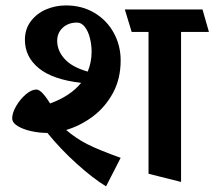

<svg xmlns="http://www.w3.org/2000/svg" viewBox="-20 -614 782 700"><path d="M221.2 -140.1Q256.8 -109.4 298.8 -88.1Q340.8 -66.9 419.9 -38.6L366.7 65.4Q319.8 37.1 260 -16.8Q200.2 -70.8 152.8 -129.4H150.4Q124 -129.4 94.5 -135.7Q64.9 -142.1 44.7 -154.3Q24.4 -166.5 24.4 -183.1Q24.4 -202.1 38.8 -227.1Q53.2 -252 74 -269.8Q94.7 -287.6 112.8 -287.6Q131.3 -287.6 162.6 -236.8Q236.8 -263.7 275.9 -312Q172.4 -323.7 121.6 -365.2Q70.8 -406.7 70.8 -468.8Q70.8 -507.8 92.3 -536.4Q113.8 -564.9 147.9 -579.6Q182.1 -594.2 220.2 -594.2Q279.3 -594.2 324.7 -566.9Q370.1 -539.6 395 -493.7Q419.9 -447.8 419.9 -394Q419.9 -326.2 391.4 -274.2Q362.8 -222.2 317.6 -188.7Q272.5 -155.3 221.2 -140.1ZM741.7 -497.6H640.1V49.3L521.5 19.5V-497.6H460L435.1 -579.6H718.3ZM299.8 -353Q314 -387.2 314 -425.3Q314 -450.2 307.9 -474.9Q301.8 -499.5 289.6 -515.6Q277.3 -531.7 260.7 -531.7Q229 -531.7 208.7 -512.9Q188.5 -494.1 188.5 -465.3Q188.5 -429.2 215.6 -399.2Q242.7 -369.1 299.8 -353Z"/></svg>

Font: Vesper Libre
Style: Bold
Weight: 700
Designer: Robert Keller & Kimya Gandhi
Foundry: Mota Italic
Version: Version 1.058